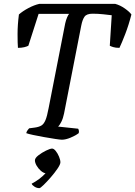

<svg xmlns="http://www.w3.org/2000/svg" viewBox="-20 -724 701 995"><path d="M301 0Q292 0 266 -4Q240 -8 209 -13.5Q178 -19 152 -24.5Q126 -30 116 -34Q118 -43 123.5 -50Q129 -57 131 -59L161 -63Q182 -66 194.5 -73.5Q207 -81 215.5 -101Q224 -121 232 -164L318 -603Q322 -621 328 -634.5Q334 -648 338 -652H180L127 -487Q120 -483 106 -479.5Q92 -476 73 -476Q71 -499 71 -547Q71 -595 78 -649Q97 -666 127 -682Q157 -698 184 -704H577Q603 -697 627 -680Q651 -663 661 -649Q647 -594 629 -547.5Q611 -501 599 -476Q579 -476 566.5 -480Q554 -484 549 -487L559 -645Q543 -647 515.5 -650Q488 -653 460 -653Q429 -653 418 -637.5Q407 -622 401 -591L312 -136Q307 -111 298 -93Q289 -75 281 -68L385 -57Q387 -54 388.5 -48Q390 -42 388 -34Q371 -21 345.5 -10.5Q320 0 301 0ZM184 251Q171 251 159 243.5Q147 236 144 228Q186 206 216 174Q204 172 191 160.5Q178 149 169.5 134Q161 119 161 107Q161 95 179 81Q197 67 218.5 56.5Q240 46 250 46Q259 46 269 58.5Q279 71 286 88Q293 105 293 117Q293 128 278 150Q263 172 243 195Q223 218 206 234.5Q189 251 184 251Z"/></svg>

Font: Texturina 72pt 72pt Medium
Style: Italic
Weight: 500
Italic angle: -11°
Designer: Guillermo Torres Carreño
Foundry: Omnibus-Type
Version: Version 1.002; ttfautohint (v1.8.3)